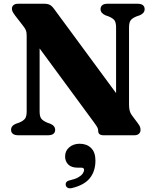

<svg xmlns="http://www.w3.org/2000/svg" viewBox="-20 -720 815 1022"><path d="M273.6 -28.8Q273.6 -15.7 264.6 -8Q255.7 -0.4 236.7 0H76.2Q57.2 -0.4 48.1 -8Q38.9 -15.7 38.9 -28.8Q38.9 -50.7 64.7 -61.3L81.8 -67.2Q104.5 -76.7 113.3 -88.7Q122 -100.7 122 -126.9V-529.8Q122 -547.4 118.3 -557.7Q114.6 -567.9 100.7 -585.4L60.4 -637.3Q50.8 -650.6 47.2 -658Q43.5 -665.4 43.5 -673.3Q43.5 -686.1 52.3 -693.1Q61.1 -700 75.4 -700H216.4Q234 -700 245.4 -694Q256.8 -688 268.6 -671.5L624.9 -187.7L597.9 -113.9V-573.1Q597.9 -598.5 590.2 -610.6Q582.4 -622.6 557.7 -632.8L541 -638.7Q515.2 -650.5 515.2 -671.2Q515.2 -684.8 524.3 -692.4Q533.5 -700 552.1 -700H712.6Q731.6 -700 740.7 -692.4Q749.9 -684.8 749.9 -671.2Q749.9 -649.7 724.1 -638.7L707 -632.8Q684.3 -623.8 675.5 -611.8Q666.8 -599.7 666.8 -573.1V-164.1Q666.8 -145.9 669.9 -132.3Q673 -118.8 681.2 -107.5L712.1 -66.1Q723.3 -51.5 725.6 -43.9Q728 -36.3 728 -28.2Q728 -15.4 719.2 -7.7Q710.4 0 695.1 0H531.3Q502.7 0 502.7 -23Q502.7 -31.6 499.3 -39.6Q495.8 -47.6 479.9 -69.2L131.3 -543.2L190.9 -582.3V-126.5Q190.9 -101.9 198.8 -89.9Q206.8 -77.9 231.1 -67.2L247.8 -61.3Q273.6 -50.3 273.6 -28.8ZM393.6 172.5Q359.8 172.5 343.2 155.5Q326.5 138.5 326.5 112.8Q326.5 82.7 348.9 63.9Q371.2 45.1 404 45.1Q441.6 45.1 464.8 67.8Q488 90.4 488 134.5Q488 191.1 458.3 228.2Q428.6 265.4 362.7 281.1Q348.9 284.2 340.7 279.8Q332.5 275.5 330.2 266.4Q327.9 257.8 332.7 250.4Q337.4 243.1 350.3 240.1Q378.9 233.8 395.7 224.5Q412.4 215.2 419.9 204.4Q427.5 193.6 427.5 184Q427.5 172.5 412.5 172.5Z"/></svg>

Font: Fraunces
Style: Regular
Weight: 900
Version: Version 1.000;[b76b70a41]